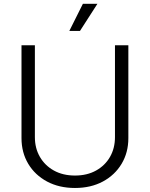

<svg xmlns="http://www.w3.org/2000/svg" viewBox="-20 -962 776 994"><path d="M368.2 11.2Q286.1 11.2 223.6 -22.2Q161.1 -55.7 126.2 -114Q91.3 -172.4 91.3 -247.1V-727.5H160.6V-252Q160.6 -194.8 186.5 -149.9Q212.4 -105 259 -79.1Q305.7 -53.2 368.2 -53.2Q430.7 -53.2 477.3 -79.1Q523.9 -105 549.6 -149.9Q575.2 -194.8 575.2 -252V-727.5H644.5V-247.1Q644.5 -172.4 609.6 -114Q574.7 -55.7 512.5 -22.2Q450.2 11.2 368.2 11.2ZM338.9 -801.8 409.2 -942.4H484.4L394 -801.8Z"/></svg>

Font: Inter Light
Style: Regular
Weight: 300
Designer: Rasmus Andersson
Foundry: rsms
Version: Version 4.000;git-a52131595